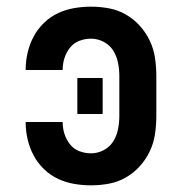

<svg xmlns="http://www.w3.org/2000/svg" viewBox="-20 -548 540 576"><path d="M253 8Q227 8 201.5 3.5Q176 -1 153 -12Q130 -23 111.5 -41Q93 -59 81 -81.5Q69 -104 63 -129.5Q57 -155 57 -180Q57 -181 57 -181.5Q57 -182 57 -182H168Q168 -182 168 -181.5Q168 -181 168 -181Q168 -163 173.5 -146Q179 -129 190 -115Q201 -101 218 -94.5Q235 -88 253 -88Q273 -88 291 -97.5Q309 -107 319.5 -123.5Q330 -140 334 -160Q338 -180 338 -200V-320Q338 -340 334 -360Q330 -380 319.5 -396.5Q309 -413 291 -422.5Q273 -432 253 -432Q235 -432 218 -425.5Q201 -419 190 -405Q179 -391 173.5 -374Q168 -357 168 -339Q168 -339 168 -338.5Q168 -338 168 -338H57Q57 -338 57 -338.5Q57 -339 57 -340Q57 -365 63 -390.5Q69 -416 81 -438.5Q93 -461 111.5 -479Q130 -497 153 -508Q176 -519 201.5 -523.5Q227 -528 253 -528Q280 -528 307 -523Q334 -518 357.5 -504.5Q381 -491 399.5 -470.5Q418 -450 429.5 -425.5Q441 -401 445 -374Q449 -347 449 -320V-200Q449 -173 445 -146Q441 -119 429.5 -94.5Q418 -70 399.5 -49.5Q381 -29 357.5 -15.5Q334 -2 307 3Q280 8 253 8ZM212 -206V-314H288V-206Z"/></svg>

Font: Iosevka SS04
Style: Bold
Weight: 700
Monospace: yes
Designer: Belleve Invis
Foundry: Belleve Invis
Version: Version 19.0.0; ttfautohint (v1.8.4)